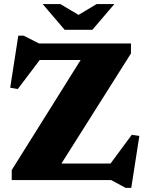

<svg xmlns="http://www.w3.org/2000/svg" viewBox="-20 -891 721 950"><path d="M628 -676V-626.5L257.5 -40L152.5 -82H527L632 -224L669.5 -218.5L629.5 38.5H601.5L530 0H38V-49.5L405.5 -636.5L532.5 -594H176.5L68 -450.5L30.5 -457L70.5 -714.5H97L173 -676ZM385 -807.5H352L458.5 -871H546L437 -743.5H300L191 -871H278.5Z"/></svg>

Font: Newsreader 16pt 16pt ExtraBold
Style: Regular
Weight: 800
Version: Version 1.003